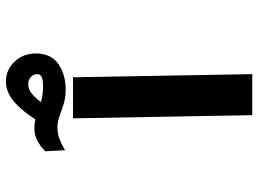

<svg xmlns="http://www.w3.org/2000/svg" viewBox="-128 -714 843 626"><g transform="rotate(-90 293.0 -401.5)"><path d="M230 0 219.7 -584.5H353.5L363.8 0ZM313.5 -608.4Q287.1 -608.4 265.6 -615.2Q244.1 -622.1 226.1 -628.7Q208 -635.3 190.9 -635.3Q169.4 -635.3 151.9 -628.4Q134.3 -621.6 115.7 -610.4L112.3 -674.8Q126.5 -689.9 146 -700.2Q165.5 -710.4 186 -710.4Q209 -710.4 229.7 -703.4Q250.5 -696.3 272.9 -689.2Q295.4 -682.1 323.2 -682.1Q344.2 -682.1 354 -686.5Q363.8 -690.9 363.8 -701.7Q363.8 -712.4 355 -721.4Q346.2 -730.5 330.1 -730.5Q310.5 -730.5 290.5 -710.2Q270.5 -689.9 250 -652.3L201.2 -683.1Q232.9 -737.8 267.3 -770.5Q301.8 -803.2 338.9 -803.2Q377.9 -803.2 404.5 -775.1Q431.2 -747.1 431.2 -705.1Q431.2 -656.2 397 -632.3Q362.8 -608.4 313.5 -608.4Z"/></g></svg>

Font: Cascadia Code
Style: Regular
Weight: 400
Monospace: yes
Designer: Aaron Bell
Foundry: Saja Typeworks
Version: Version 2106.017